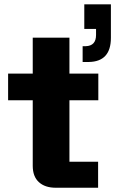

<svg xmlns="http://www.w3.org/2000/svg" viewBox="-20 -882 541 902"><path d="M368.2 -590.8V-665H382.8Q431.2 -666.5 431.2 -717.8V-746.1H376V-861.8H501V-704.1Q501 -592.3 397 -590.8ZM242.2 0Q191.4 0 162.6 -26.4Q133.8 -52.7 133.8 -103V-411.1H18.1V-536.1H133.8V-705.1H306.2V-536.1H441.9V-411.1H306.2V-122.1H440.9V0Z"/></svg>

Font: Hubot Sans Expanded
Style: Bold
Weight: 700
Width: 7
Designer: Deni Anggara
Foundry: GitHub
Version: Version 1.001;gftools[0.9.31]